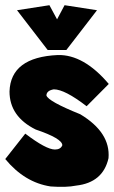

<svg xmlns="http://www.w3.org/2000/svg" viewBox="-40 -722 444 749"><path d="M185.5 -507.3Q286.6 -509.8 384.3 -394.5L297.9 -307.6Q212.4 -373.5 169.9 -373.5Q141.6 -368.7 141.1 -349.6Q147.9 -326.7 272.9 -276.4Q391.6 -205.1 383.3 -105Q361.8 -9.8 257.3 2Q218.8 9.8 157.7 5.4Q56.2 -9.8 -19.5 -101.6L58.6 -200.7Q140.1 -138.7 174.3 -138.7Q196.3 -138.7 203.1 -155.3Q203.1 -181.6 99.1 -216.8Q-2.9 -267.6 -2.9 -365.2Q1.5 -499 185.5 -507.3ZM26.4 -682.1 152.8 -701.7 182.6 -646.5 211.9 -701.7 338.4 -682.1 218.8 -526.9H146Z"/></svg>

Font: Lapsus Pro (theguybrush.com)
Style: Bold
Weight: 700
Designer: Jose Roses
Version: Version 1.00 February 9, 2018, initial release